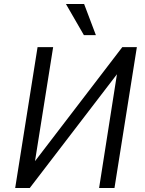

<svg xmlns="http://www.w3.org/2000/svg" viewBox="-20 -941 727 961"><path d="M56 0 168 -705H246L154 -127L148 -125L592 -705H665L553 0H476L567 -580L575 -582L129 0ZM400 -765 310 -921H401L460 -765Z"/></svg>

Font: Nunito Sans 7pt Condensed
Style: Italic
Weight: 400
Width: 3
Italic angle: -9°
Designer: Vernon Adams
Foundry: Vernon Adams
Version: Version 3.101;gftools[0.9.27]